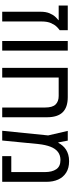

<svg xmlns="http://www.w3.org/2000/svg" viewBox="525 -1169 644 1734"><g transform="rotate(90 847.0 -302.0)"><path d="M86 0V-346Q86 -394 99.5 -426.5Q113 -459 131 -478.5Q149 -498 162 -507V-510H30V-592H253V-519Q243 -513 224 -494.5Q205 -476 189.5 -442.5Q174 -409 174 -357V0Z M350 0V-592H437V0Z M857 -592Q949 -592 994 -546Q1039 -500 1039 -404V0H951V-387Q951 -454 923.5 -482Q896 -510 847 -510H680V0H593V-592Z M1436 -604Q1498 -604 1539.5 -577.5Q1581 -551 1601.5 -505.5Q1622 -460 1622 -401V0H1390V-82H1534V-387Q1534 -450 1508.5 -488Q1483 -526 1425 -526Q1382 -526 1352 -503Q1322 -480 1305 -435.5Q1288 -391 1281 -327L1249 0H1161L1203 -415L1162 -592H1250L1266 -507H1270Q1281 -528 1296 -545.5Q1311 -563 1331 -576Q1351 -589 1377 -596.5Q1403 -604 1436 -604Z"/></g></svg>

Font: Noto Sans Hebrew SemiCondensed
Style: Regular
Weight: 400
Width: 4
Designer: Monotype Design Team
Foundry: Monotype Imaging Inc.
Version: Version 2.003